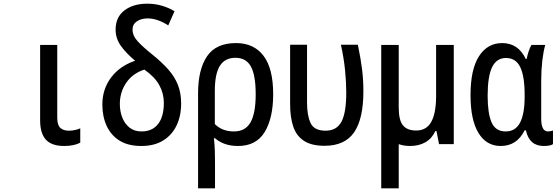

<svg xmlns="http://www.w3.org/2000/svg" viewBox="-20 -783 3040 1043"><path d="M329 10Q261 10 229.5 -24Q198 -58 198 -130V-539H291V-144Q291 -103 308 -88Q325 -73 354 -73Q371 -73 389 -77Q407 -81 416 -86V-8Q382 10 329 10Z M748 10Q676 10 629.5 -19Q583 -48 559.5 -99Q536 -150 536 -215Q536 -299 583.5 -362Q631 -425 714 -453Q665 -494 636.5 -534Q608 -574 608 -622Q608 -690 656 -726.5Q704 -763 780 -763Q823 -763 861 -751.5Q899 -740 928 -722L894 -645Q835 -683 782 -683Q747 -683 723.5 -667Q700 -651 700 -623Q700 -589 728 -558.5Q756 -528 806 -488Q857 -447 892.5 -407.5Q928 -368 946 -323Q964 -278 964 -221Q964 -153 939 -101Q914 -49 866 -19.5Q818 10 748 10ZM749 -69Q807 -69 838.5 -109Q870 -149 870 -224Q870 -276 845 -321Q820 -366 764 -405Q700 -384 665.5 -333Q631 -282 631 -218Q631 -178 644.5 -144Q658 -110 684 -89.5Q710 -69 749 -69Z M1056 -276Q1056 -405 1104.5 -477Q1153 -549 1262 -549Q1359 -549 1411.5 -480Q1464 -411 1464 -271Q1464 -142 1418 -66Q1372 10 1273 10Q1233 10 1202 -1Q1171 -12 1148 -32H1142Q1146 3 1147 36.5Q1148 70 1148 99V240H1056ZM1251 -69Q1313 -69 1341 -118.5Q1369 -168 1369 -271Q1369 -374 1343 -421.5Q1317 -469 1259 -469Q1202 -469 1174.5 -425.5Q1147 -382 1147 -290V-109Q1187 -69 1251 -69Z M1743 9Q1672 9 1631 -18Q1590 -45 1573 -95.5Q1556 -146 1556 -218V-540H1648V-224Q1648 -155 1667.5 -114Q1687 -73 1749 -73Q1809 -73 1835 -122Q1861 -171 1861 -280Q1861 -335 1854.5 -401Q1848 -467 1832 -540H1924Q1940 -463 1947 -405.5Q1954 -348 1954 -287Q1954 -137 1903.5 -64Q1853 9 1743 9Z M2208 10Q2173 10 2146 0V240H2051V-539H2146V-199Q2146 -130 2169 -102Q2192 -74 2241 -74Q2297 -74 2323 -121.5Q2349 -169 2349 -261V-539H2445V0H2365L2351 -71H2345Q2326 -30 2290.5 -10Q2255 10 2208 10Z M2700 10Q2622 10 2579 -61Q2536 -132 2536 -266Q2536 -406 2582 -477.5Q2628 -549 2708 -549Q2795 -549 2836 -463H2841Q2845 -484 2852 -504.5Q2859 -525 2867 -539H2942Q2932 -505 2926 -454Q2920 -403 2920 -345V-138Q2920 -69 2957 -69Q2970 -69 2984 -74V0Q2970 10 2934 10Q2855 10 2837 -75H2830Q2788 10 2700 10ZM2727 -69Q2780 -69 2805 -116.5Q2830 -164 2830 -258V-268Q2830 -369 2806 -418.5Q2782 -468 2729 -468Q2677 -468 2653 -417.5Q2629 -367 2629 -263Q2629 -167 2650.5 -118Q2672 -69 2727 -69Z"/></svg>

Font: Noto Sans Mono ExtraCondensed Medium
Style: Regular
Weight: 500
Width: 2
Designer: Monotype Design Team
Foundry: Monotype Imaging Inc.
Version: Version 2.014